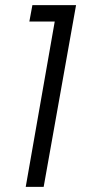

<svg xmlns="http://www.w3.org/2000/svg" viewBox="-20 -727 332 747"><path d="M80.1 0 192.9 -643.1H94.2L106 -707H275.9L149.9 0Z"/></svg>

Font: SVN-Poppins Light
Style: Italic
Weight: 300
Italic angle: -10°
Designer: Ninad Kale (Devanagari), Jonny Pinhorn (Latin)
Foundry: Indian Type Foundry
Version: Version 3.002 2017